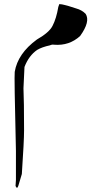

<svg xmlns="http://www.w3.org/2000/svg" viewBox="-20 -526 476 923"><path d="M157.2 -335.9Q65.4 -268.6 50.8 -180.7Q47.9 -163.1 56.6 199.2V338.9L54.7 368.2Q62.5 385.7 68.4 366.2L85 310.5Q95.7 151.4 95.7 100.6Q95.7 -39.1 92.8 -101.6L97.7 -204.1Q118.7 -258.8 158.7 -286.1Q181.6 -299.8 220.2 -308.1Q231 -313 239.3 -311Q239.3 -311 240.2 -311Q313 -305.2 365.2 -353Q415.5 -422.9 391.6 -459.5Q373.5 -478 346.2 -485.4Q293.9 -502.4 293 -501.5Q277.3 -505.9 265.1 -506.3Q260.7 -493.7 260.3 -492.7Q251 -437 232.4 -401.4Q216.8 -370.1 157.2 -335.9Z"/></svg>

Font: Urdu Khush Khati
Style: Regular
Weight: 400
Version: Version 001.500